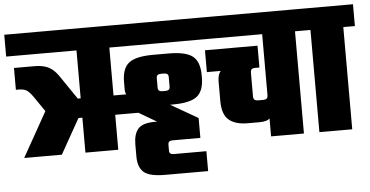

<svg xmlns="http://www.w3.org/2000/svg" viewBox="-73 -741 1910 990"><g transform="rotate(-5 882.5 -246.0)"><path d="M514 -552V0H344V-552ZM-20 -642H1036V-529H-20ZM119 -467Q152 -467 175 -460Q198 -453 215 -438.5Q232 -424 248 -400L357 -240L222 0H27L186 -283L164 -221L105 -307Q86 -335 71 -344.5Q56 -354 30 -354H15V-467ZM806 -351Q806 -362 800 -366.5Q794 -371 783 -371H767Q756 -371 750 -366.5Q744 -362 744 -351V-301Q744 -290 750 -285.5Q756 -281 767 -281H783Q794 -281 800 -285.5Q806 -290 806 -301ZM966 150H744Q662 150 633 124Q604 98 604 43V-20Q604 -72 627 -99.5Q650 -127 714 -127H726L634 -181H241V-281H684V-253Q635 -253 604.5 -262.5Q574 -272 574 -306V-345Q574 -415 609.5 -443.5Q645 -472 735 -472H815Q905 -472 940.5 -443.5Q976 -415 976 -345V-335Q976 -265 940.5 -236.5Q905 -208 815 -208H800L941 -127V-24H797Q786 -24 780 -19.5Q774 -15 774 -4V27Q774 38 780 42.5Q786 47 797 47H966Z M994 -642H1535V-529H994ZM1305 -592H1475V0H1305ZM1004 -472H1276V-359H1004ZM1060 -305Q1060 -355 1091 -371Q1122 -387 1171 -387L1253 -359Q1246 -359 1240.5 -357Q1235 -355 1232.5 -350Q1230 -345 1230 -335V-215Q1230 -201 1236 -196Q1242 -191 1253 -191H1282Q1293 -191 1299 -196Q1305 -201 1305 -215L1319 -148Q1319 -114 1307 -96Q1295 -78 1252 -78H1191Q1127 -78 1093.5 -106.5Q1060 -135 1060 -205Z M1555 -552H1725V0H1555ZM1495 -642H1785V-529H1495Z"/></g></svg>

Font: Teko Light
Style: Bold
Weight: 700
Version: Version 2.000;gftools[0.9.28.dev9+g7d2139d.d20230707]